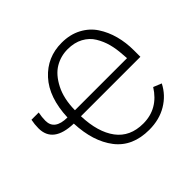

<svg xmlns="http://www.w3.org/2000/svg" viewBox="-174 -944 1171 1171"><g transform="rotate(-45 411.0 -359.0)"><path d="M258.8 -387.7H708Q708 -392.6 705.1 -424.8Q702.1 -473.6 690.9 -516.1Q679.7 -558.6 656.2 -597.7Q632.8 -636.7 590.3 -659.7Q547.9 -682.6 490.2 -682.6Q430.7 -682.6 380.4 -652.8Q330.1 -623 294.9 -554.2Q259.8 -485.4 258.8 -387.7ZM23.4 -466.8Q23.4 -501 30.3 -534.2H92.8Q85.9 -500 85.9 -469.7Q85.9 -389.6 195.3 -388.7Q202.1 -555.7 284.7 -646Q367.2 -736.3 492.2 -736.3Q564.5 -736.3 619.6 -707Q674.8 -677.7 707 -628.4Q739.3 -579.1 755.4 -519Q771.5 -459 771.5 -391.6V-335.9H258.8Q263.7 -194.3 323.2 -114.7Q382.8 -35.2 496.1 -35.2Q624 -35.2 696.3 -150.4L749 -128.9Q714.8 -61.5 648.9 -22Q583 17.6 495.1 17.6Q351.6 17.6 277.3 -78.6Q203.1 -174.8 196.3 -335Q23.4 -339.8 23.4 -466.8Z"/></g></svg>

Font: Gothic A1 Light
Style: Regular
Weight: 300
Version: Version 2.50